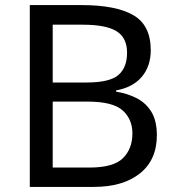

<svg xmlns="http://www.w3.org/2000/svg" viewBox="-20 -734 690 754"><path d="M301 -714Q435 -714 503.5 -674.5Q572 -635 572 -537Q572 -474 537 -432.5Q502 -391 436 -379V-374Q481 -367 517.5 -348Q554 -329 575 -294Q596 -259 596 -203Q596 -106 529.5 -53Q463 0 348 0H97V-714ZM319 -410Q411 -410 445 -439.5Q479 -469 479 -527Q479 -586 437.5 -611.5Q396 -637 305 -637H187V-410ZM187 -335V-76H331Q426 -76 463 -113Q500 -150 500 -210Q500 -266 461.5 -300.5Q423 -335 324 -335Z"/></svg>

Font: Noto Sans Test
Style: Regular
Weight: 400
Version: Version 1.002; ttfautohint (v1.8.4.7-5d5b)